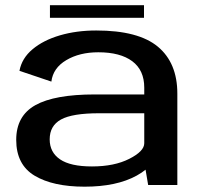

<svg xmlns="http://www.w3.org/2000/svg" viewBox="-20 -713 774 740"><path d="M551 0 541 -59Q526.5 -47 506.5 -36Q429 6.5 306 6.5Q184 6.5 113.2 -36Q42.5 -78.5 42.5 -174Q42.5 -266.5 116.5 -307.8Q190.5 -349 345 -349H536V-375Q536 -442.5 489.8 -477Q443.5 -511.5 359 -511.5Q286.5 -511.5 235.5 -481.2Q184.5 -451 178 -398.5L55 -440Q64 -488.5 105.5 -523.2Q147 -558 211 -576.8Q275 -595.5 351 -595.5Q513.5 -595.5 588.5 -533Q663.5 -470.5 663.5 -352V0ZM536 -161V-276.5H362Q259 -276.5 215.2 -252.5Q171.5 -228.5 171.5 -176Q171.5 -126 211.5 -98.8Q251.5 -71.5 334.5 -71.5Q420.5 -71.5 478.2 -100.8Q536 -130 536 -161ZM172.5 -644.5V-693H535V-644.5Z"/></svg>

Font: Anybody ExtraExpanded Medium
Style: Regular
Weight: 500
Width: 8
Designer: Tyler Finck
Foundry: Etcetera Type Company
Version: Version 1.010; ttfautohint (v1.8.3) -l 8 -r 50 -G 200 -x 14 